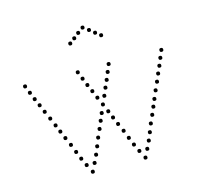

<svg xmlns="http://www.w3.org/2000/svg" viewBox="-105 -846 1011 961"><g transform="rotate(-15 400.0 -365.0)"><path d="M400 -710Q390 -710 390 -720Q390 -730 400 -730Q410 -730 410 -720Q410 -710 400 -710ZM428 -690Q418 -690 418 -700Q418 -710 428 -710Q438 -710 438 -700Q438 -690 428 -690ZM454 -669Q444 -669 444 -679Q444 -689 454 -689Q464 -689 464 -679Q464 -669 454 -669ZM480 -649Q470 -649 470 -659Q470 -669 480 -669Q490 -669 490 -659Q490 -649 480 -649ZM372 -690Q362 -690 362 -700Q362 -710 372 -710Q382 -710 382 -700Q382 -690 372 -690ZM346 -669Q336 -669 336 -679Q336 -689 346 -689Q356 -689 356 -679Q356 -669 346 -669ZM320 -649Q310 -649 310 -659Q310 -669 320 -669Q330 -669 330 -659Q330 -649 320 -649ZM61 -463Q51 -463 51 -473Q51 -483 61 -483Q71 -483 71 -473Q71 -463 61 -463ZM76 -426Q66 -426 66 -436Q66 -446 76 -446Q86 -446 86 -436Q86 -426 76 -426ZM92 -390Q82 -390 82 -400Q82 -410 92 -410Q102 -410 102 -400Q102 -390 92 -390ZM108 -352Q98 -352 98 -362Q98 -372 108 -372Q118 -372 118 -362Q118 -352 108 -352ZM126 -312Q116 -312 116 -322Q116 -332 126 -332Q136 -332 136 -322Q136 -312 126 -312ZM143 -272Q133 -272 133 -282Q133 -292 143 -292Q153 -292 153 -282Q153 -272 143 -272ZM158 -236Q148 -236 148 -246Q148 -256 158 -256Q168 -256 168 -246Q168 -236 158 -236ZM174 -198Q164 -198 164 -208Q164 -218 174 -218Q184 -218 184 -208Q184 -198 174 -198ZM192 -158Q182 -158 182 -168Q182 -178 192 -178Q202 -178 202 -168Q202 -158 192 -158ZM208 -117Q198 -117 198 -127Q198 -137 208 -137Q218 -137 218 -127Q218 -117 208 -117ZM224 -78Q214 -78 214 -88Q214 -98 224 -98Q234 -98 234 -88Q234 -78 224 -78ZM263 0Q253 0 253 -10Q253 -20 263 -20Q273 -20 273 -10Q273 0 263 0ZM242 -40Q232 -40 232 -50Q232 -60 242 -60Q252 -60 252 -50Q252 -40 242 -40ZM46 -500Q36 -500 36 -510Q36 -520 46 -520Q56 -520 56 -510Q56 -500 46 -500ZM464 -463Q454 -463 454 -473Q454 -483 464 -483Q474 -483 474 -473Q474 -463 464 -463ZM449 -426Q439 -426 439 -436Q439 -446 449 -446Q459 -446 459 -436Q459 -426 449 -426ZM433 -390Q423 -390 423 -400Q423 -410 433 -410Q443 -410 443 -400Q443 -390 433 -390ZM417 -352Q407 -352 407 -362Q407 -372 417 -372Q427 -372 427 -362Q427 -352 417 -352ZM399 -312Q389 -312 389 -322Q389 -332 399 -332Q409 -332 409 -322Q409 -312 399 -312ZM382 -272Q372 -272 372 -282Q372 -292 382 -292Q392 -292 392 -282Q392 -272 382 -272ZM367 -236Q357 -236 357 -246Q357 -256 367 -256Q377 -256 377 -246Q377 -236 367 -236ZM351 -198Q341 -198 341 -208Q341 -218 351 -218Q361 -218 361 -208Q361 -198 351 -198ZM333 -158Q323 -158 323 -168Q323 -178 333 -178Q343 -178 343 -168Q343 -158 333 -158ZM317 -117Q307 -117 307 -127Q307 -137 317 -137Q327 -137 327 -127Q327 -117 317 -117ZM301 -78Q291 -78 291 -88Q291 -98 301 -98Q311 -98 311 -88Q311 -78 301 -78ZM283 -40Q273 -40 273 -50Q273 -60 283 -60Q293 -60 293 -50Q293 -40 283 -40ZM479 -500Q469 -500 469 -510Q469 -520 479 -520Q489 -520 489 -510Q489 -500 479 -500ZM334 -463Q324 -463 324 -473Q324 -483 334 -483Q344 -483 344 -473Q344 -463 334 -463ZM349 -426Q339 -426 339 -436Q339 -446 349 -446Q359 -446 359 -436Q359 -426 349 -426ZM365 -390Q355 -390 355 -400Q355 -410 365 -410Q375 -410 375 -400Q375 -390 365 -390ZM381 -352Q371 -352 371 -362Q371 -372 381 -372Q391 -372 391 -362Q391 -352 381 -352ZM416 -272Q406 -272 406 -282Q406 -292 416 -292Q426 -292 426 -282Q426 -272 416 -272ZM431 -236Q421 -236 421 -246Q421 -256 431 -256Q441 -256 441 -246Q441 -236 431 -236ZM447 -198Q437 -198 437 -208Q437 -218 447 -218Q457 -218 457 -208Q457 -198 447 -198ZM465 -158Q455 -158 455 -168Q455 -178 465 -178Q475 -178 475 -168Q475 -158 465 -158ZM481 -117Q471 -117 471 -127Q471 -137 481 -137Q491 -137 491 -127Q491 -117 481 -117ZM497 -78Q487 -78 487 -88Q487 -98 497 -98Q507 -98 507 -88Q507 -78 497 -78ZM536 0Q526 0 526 -10Q526 -20 536 -20Q546 -20 546 -10Q546 0 536 0ZM515 -40Q505 -40 505 -50Q505 -60 515 -60Q525 -60 525 -50Q525 -40 515 -40ZM319 -500Q309 -500 309 -510Q309 -520 319 -520Q329 -520 329 -510Q329 -500 319 -500ZM737 -463Q727 -463 727 -473Q727 -483 737 -483Q747 -483 747 -473Q747 -463 737 -463ZM722 -426Q712 -426 712 -436Q712 -446 722 -446Q732 -446 732 -436Q732 -426 722 -426ZM706 -390Q696 -390 696 -400Q696 -410 706 -410Q716 -410 716 -400Q716 -390 706 -390ZM690 -352Q680 -352 680 -362Q680 -372 690 -372Q700 -372 700 -362Q700 -352 690 -352ZM672 -312Q662 -312 662 -322Q662 -332 672 -332Q682 -332 682 -322Q682 -312 672 -312ZM655 -272Q645 -272 645 -282Q645 -292 655 -292Q665 -292 665 -282Q665 -272 655 -272ZM640 -236Q630 -236 630 -246Q630 -256 640 -256Q650 -256 650 -246Q650 -236 640 -236ZM624 -198Q614 -198 614 -208Q614 -218 624 -218Q634 -218 634 -208Q634 -198 624 -198ZM606 -158Q596 -158 596 -168Q596 -178 606 -178Q616 -178 616 -168Q616 -158 606 -158ZM590 -117Q580 -117 580 -127Q580 -137 590 -137Q600 -137 600 -127Q600 -117 590 -117ZM574 -78Q564 -78 564 -88Q564 -98 574 -98Q584 -98 584 -88Q584 -78 574 -78ZM556 -40Q546 -40 546 -50Q546 -60 556 -60Q566 -60 566 -50Q566 -40 556 -40ZM752 -500Q742 -500 742 -510Q742 -520 752 -520Q762 -520 762 -510Q762 -500 752 -500Z"/></g></svg>

Font: Raleway Dots
Style: Regular
Weight: 400
Designer: Matt McInerney, Pablo Impallari, Rodrigo Fuenzalida, Brenda Gallo
Foundry: Matt McInerney, Pablo Impallari, Rodrigo Fuenzalida, Brenda Gallo
Version: Version 1.000